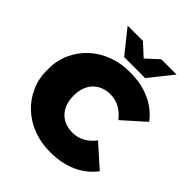

<svg xmlns="http://www.w3.org/2000/svg" viewBox="-250 -1073 1243 1243"><g transform="rotate(45 372.0 -451.0)"><path d="M29 -350Q27 -429 57 -496.5Q87 -564 139.5 -613Q192 -662 264 -689.5Q336 -717 419 -716Q522 -716 601.5 -680.5Q681 -645 733 -576L584 -443Q520 -525 431 -525Q356 -525 311.5 -478Q267 -431 267 -350Q267 -269 311.5 -222Q356 -175 431 -175Q520 -175 584 -257L733 -124Q681 -55 601.5 -19.5Q522 16 419 16Q336 17 264 -10.5Q192 -38 139.5 -87Q87 -136 57 -203.5Q27 -271 29 -350ZM642 -918 514 -758H322L194 -918H334L418 -841L502 -918Z"/></g></svg>

Font: CMG Sans Black
Style: Regular
Weight: 900
Designer: Julieta Ulanovsky
Foundry: Julieta Ulanovsky
Version: Version 7.200